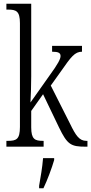

<svg xmlns="http://www.w3.org/2000/svg" viewBox="-20 -780 485 1021"><path d="M14 0H212V-31H208C166 -31 146 -39 146 -103V-190L209 -279L294 -102C338 -11 357 0 435 0H445V-31H439C402 -31 383 -59 353 -121L250 -325L305 -402C358 -478 378 -505 416 -505V-536H257V-505C290 -505 302 -499 302 -482C302 -467 290 -442 241 -375L142 -235C144 -257 146 -338 146 -374V-760H14V-729H22C66 -729 86 -721 86 -657V-105C86 -39 67 -31 22 -31H14ZM188 208V221H211C231 180 256 113 268 71V61H209C205 112 196 161 188 208Z"/></svg>

Font: Noto Serif Thai ExtraCondensed Light
Style: Regular
Weight: 300
Width: 2
Designer: Monotype Design Team
Foundry: Monotype Imaging Inc.
Version: Version 2.002